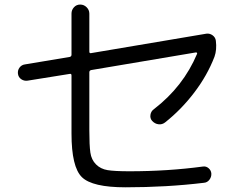

<svg xmlns="http://www.w3.org/2000/svg" viewBox="-20 -797 1040 830"><path d="M98.6 -448.2Q84 -446.3 71.8 -454.6Q59.6 -462.9 57.6 -478Q55.7 -493.2 64.5 -504.9Q73.2 -516.6 87.9 -518.6L281.2 -550.8Q289.1 -552.7 289.1 -560.5V-738.3Q289.1 -753.9 299.8 -765.6Q310.5 -777.3 326.7 -777.3Q342.8 -777.3 354.5 -765.6Q366.2 -753.9 366.2 -738.3V-574.2Q366.2 -565.4 374 -567.4L872.1 -651.4Q886.7 -653.3 898.9 -644.5Q911.1 -635.7 913.1 -621.1Q918 -582 907.2 -551.8Q876 -470.7 819.8 -397Q763.7 -323.2 693.4 -267.6Q680.7 -257.8 665 -259.8Q649.4 -261.7 637.7 -274.4Q627.9 -285.2 630.4 -300.8Q632.8 -316.4 645.5 -325.2Q772.5 -422.9 832 -564.5Q833 -566.4 831.1 -568.8Q829.1 -571.3 826.2 -570.3L374 -494.1Q366.2 -492.2 366.2 -484.4V-233.4Q366.2 -168.9 370.6 -137.7Q375 -106.4 395 -86.4Q415 -66.4 445.3 -61.5Q475.6 -56.6 539.1 -56.6Q706.1 -56.6 857.4 -77.1Q871.1 -79.1 881.8 -69.8Q892.6 -60.5 893.6 -46.9Q894.5 -32.2 885.3 -20Q876 -7.8 861.3 -6.8Q700.2 12.7 522.5 12.7Q378.9 12.7 334 -31.2Q289.1 -75.2 289.1 -219.7V-470.7Q289.1 -479.5 281.2 -477.5Z"/></svg>

Font: Rounded Mgen+ 1m regular
Style: Regular
Weight: 400
Designer: [Source Han Sans]
Ryoko NISHIZUKA  (kana & ideographs); Paul D. Hunt (Latin, Greek & Cyrillic); Wenlong ZHANG  (bopomofo
Version: Version 1.059.20150602